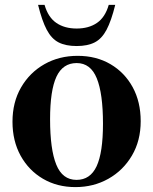

<svg xmlns="http://www.w3.org/2000/svg" viewBox="-20 -752 626 784"><path d="M288 12Q213.5 12 155.5 -22Q97.5 -56 64.2 -116.2Q31 -176.5 31 -255Q31 -334.5 66 -395Q101 -455.5 161.2 -489.8Q221.5 -524 297 -524Q373 -524 431 -490Q489 -456 521.8 -396Q554.5 -336 554.5 -257Q554.5 -177.5 518.8 -116.8Q483 -56 422.5 -22Q362 12 288 12ZM292.5 -17.5Q348.5 -17.5 374.5 -73.2Q400.5 -129 400.5 -247Q400.5 -370 375.2 -432.2Q350 -494.5 293 -494.5Q236.5 -494.5 210.5 -438.8Q184.5 -383 184.5 -265Q184.5 -142 209.8 -79.8Q235 -17.5 292.5 -17.5ZM293 -635.5Q342.5 -635.5 376 -658.5Q409.5 -681.5 424 -732H450.5Q434.5 -667 415 -630.2Q395.5 -593.5 366.5 -578.8Q337.5 -564 293 -564Q248.5 -564 219.5 -578.8Q190.5 -593.5 171 -630.2Q151.5 -667 135.5 -732H162Q176.5 -681.5 210 -658.5Q243.5 -635.5 293 -635.5Z"/></svg>

Font: Newsreader Display SemiBold
Style: Regular
Weight: 600
Designer: Hugues Gentile
Foundry: Production Type
Version: Version 1.001